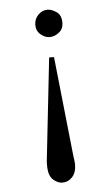

<svg xmlns="http://www.w3.org/2000/svg" viewBox="-48 -465 398 693"><g transform="rotate(-5 150.5 -118.0)"><path d="M200.2 -380.4Q200.2 -356.9 183.8 -344.5Q167.5 -332 150.4 -332Q133.8 -332 117.9 -345Q102.1 -357.9 102.1 -380.4Q102.1 -401.4 116.7 -416.3Q131.3 -431.2 150.4 -431.2Q165.5 -431.2 182.9 -419.2Q200.2 -407.2 200.2 -380.4ZM201.2 132.8Q201.2 162.6 186.3 179Q171.4 195.3 149.4 195.3Q133.3 195.3 116.7 180.4Q100.1 165.5 100.1 128.9Q100.1 123.5 100.3 116Q100.6 108.4 102.1 99.1L141.6 -258.8H159.2L197.3 99.1Q201.2 127 201.2 132.8Z"/></g></svg>

Font: Scheherazade New
Style: Regular
Weight: 400
Designer: SIL International
Foundry: SIL International
Version: Version 4.000